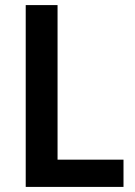

<svg xmlns="http://www.w3.org/2000/svg" viewBox="-20 -734 530 754"><path d="M81 0V-714H206V-107H465V0Z"/></svg>

Font: Noto Sans Lao SemiCondensed SemiBold
Style: Regular
Weight: 600
Width: 4
Designer: Monotype Design Team
Foundry: Monotype Imaging Inc.
Version: Version 2.003; ttfautohint (v1.8.4.7-5d5b)